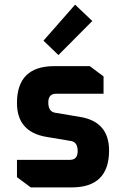

<svg xmlns="http://www.w3.org/2000/svg" viewBox="-20 -816 548 836"><path d="M53.9 -44.6V-120H284.3Q318.2 -120 318.2 -158Q318.2 -196.9 289.6 -202L181.9 -220Q53.9 -241.7 53.9 -367.5Q53.9 -528 216.1 -528H370.9L430.9 -483.3V-407.9H224.4Q190.3 -407.9 190.3 -370Q190.3 -329.6 220.6 -325L328.3 -307Q454.9 -286.3 454.9 -160.7Q454.9 0 292.3 0H113.9ZM169.3 -638.9 307 -795.7 381.9 -724.6 234.4 -576.3Z"/></svg>

Font: Oxanium ExtraLight
Style: Regular
Weight: 200
Designer: Severin Meyer
Version: Version 2.000